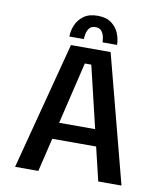

<svg xmlns="http://www.w3.org/2000/svg" viewBox="-94 -959 899 1037"><g transform="rotate(10 355.0 -440.5)"><path d="M515.5 0 471.5 -184H231L187 0H59.5L242.5 -700H460L643 0ZM333.5 -615 252.5 -275.5H450L369 -615ZM226 -744Q226 -775 239.2 -806.8Q252.5 -838.5 281.5 -859.8Q310.5 -881 358 -881Q405.5 -881 434 -859.5Q462.5 -838 475 -806.5Q487.5 -775 487.5 -744H408Q408 -752.5 405 -770.5Q402 -788.5 391.2 -803.5Q380.5 -818.5 357 -818.5Q333 -818.5 322.2 -803.5Q311.5 -788.5 308.5 -770.8Q305.5 -753 305.5 -744Z"/></g></svg>

Font: League Mono Medium
Style: Regular
Weight: 500
Width: 6
Designer: Tyler Finck
Foundry: The League of Moveable Type / Tyler Finck
Version: Version 2.300;RELEASE